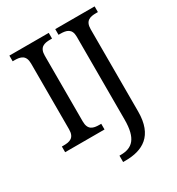

<svg xmlns="http://www.w3.org/2000/svg" viewBox="-219 -851 1134 1229"><g transform="rotate(-30 348.0 -237.0)"><path d="M38 0H329V-42H316C271 -42 234 -51 234 -114V-600C234 -663 271 -672 316 -672H329V-714H38V-672H51C96 -672 133 -663 133 -600V-114C133 -51 96 -42 51 -42H38ZM328 240H345C473 240 573 187 573 8V-600C573 -663 610 -672 655 -672H668V-714H377V-672H390C434 -672 472 -663 472 -604V9C472 150 423 193 337 193H328Z"/></g></svg>

Font: Noto Serif
Style: Regular
Weight: 400
Designer: Monotype Design Team
Foundry: Monotype Imaging Inc.
Version: Version 2.015